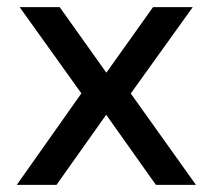

<svg xmlns="http://www.w3.org/2000/svg" viewBox="-20 -517 595 537"><path d="M27 0 226 -282 229 -226 35 -497H147L278 -313H277L408 -497H519L326 -228L329 -279L528 0H416L277 -196L138 0Z"/></svg>

Font: Nunito Sans 12pt ExtraLight 7pt Medium
Style: Regular
Weight: 500
Version: Version 3.101;gftools[0.9.27]